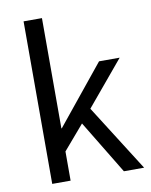

<svg xmlns="http://www.w3.org/2000/svg" viewBox="-88 -861 728 926"><g transform="rotate(-10 276.0 -398.0)"><path d="M92 0H182V-143L284 -262L443 0H542L336 -325L518 -543H417L184 -256H182V-796H92Z"/></g></svg>

Font: Noto Sans Japanese Regular
Style: Regular
Weight: 400
Designer: Ryoko NISHIZUKA (kana & ideographs); Paul D. Hunt (Latin, Greek & Cyrillic); Wenlong ZHANG (bopomofo); Sandoll Communica
Foundry: Adobe Systems Incorporated
Version: Version 1.000;PS 1;hotconv 1.0.78;makeotf.lib2.5.61930